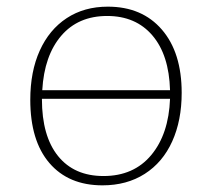

<svg xmlns="http://www.w3.org/2000/svg" viewBox="-20 -550 635 577"><path d="M526 -271Q526 -188 497.5 -125Q469 -62 415 -27.5Q361 7 288 7Q186 7 128.5 -60Q71 -127 71 -250Q71 -335 99.5 -398Q128 -461 180.5 -495.5Q233 -530 304 -530Q407 -530 466.5 -461Q526 -392 526 -271ZM107 -279H491Q488 -385 438 -443.5Q388 -502 302 -502Q215 -502 164 -442.5Q113 -383 107 -279ZM491 -253H106V-252Q106 -141 154.5 -81Q203 -21 291 -21Q382 -21 434.5 -84Q487 -147 491 -253Z"/></svg>

Font: Bitter Pro ExtraLight
Style: Regular
Weight: 275
Designer: Sol Matas, and Bitter project Authors
Foundry: Sol Matas
Version: Version 1.010